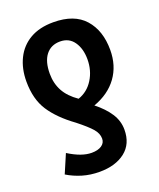

<svg xmlns="http://www.w3.org/2000/svg" viewBox="-143 -644 786 951"><g transform="rotate(-20 250.0 -168.5)"><path d="M253 -556Q363 -556 417.5 -494.5Q472 -433 472 -331Q472 -248 428.5 -188Q385 -128 304 -99Q351 -62 377 -22Q403 18 403 64Q403 139 352 179Q301 219 217 219Q169 219 127 206.5Q85 194 49 172L91 74Q126 96 156 106.5Q186 117 212 117Q245 117 264.5 104Q284 91 284 68Q284 41 262.5 16Q241 -9 189 -50Q109 -108 68.5 -170Q28 -232 28 -325Q28 -393 54 -445.5Q80 -498 130 -527Q180 -556 253 -556ZM252 -455Q204 -455 177 -420.5Q150 -386 150 -322Q150 -271 172 -230.5Q194 -190 242 -157Q292 -174 321 -220.5Q350 -267 350 -326Q350 -382 324.5 -418.5Q299 -455 252 -455Z"/></g></svg>

Font: Noto Sans Mono ExtraCondensed
Style: Bold
Weight: 700
Width: 2
Designer: Monotype Design Team
Foundry: Monotype Imaging Inc.
Version: Version 2.014